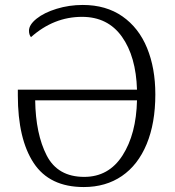

<svg xmlns="http://www.w3.org/2000/svg" viewBox="-20 -745 705 775"><path d="M52 -360V-383H533Q529 -517 472 -597Q415 -677 311 -677Q197 -677 105 -595Q97 -605 97 -621Q97 -645 127.5 -669.5Q158 -694 208.5 -709.5Q259 -725 314 -725Q408 -725 474 -679Q540 -633 573.5 -551.5Q607 -470 607 -364Q607 -248 572 -163.5Q537 -79 472 -34.5Q407 10 318 10Q180 10 116 -87Q52 -184 52 -360ZM533 -340H122Q124 -204 168.5 -117.5Q213 -31 320 -31Q419 -31 474.5 -117.5Q530 -204 533 -340Z"/></svg>

Font: Noto Serif Light
Style: Regular
Weight: 300
Designer: Monotype Design Team
Foundry: Monotype Imaging Inc.
Version: Version 1.001